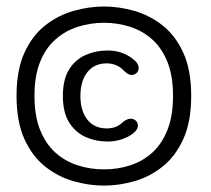

<svg xmlns="http://www.w3.org/2000/svg" viewBox="-20 -632 659 600"><path d="M305.2 -52Q258.2 -52 210 -65.7Q161.8 -79.3 121.4 -111.3Q81 -143.3 56.3 -197.4Q31.7 -251.5 31.7 -332.5Q31.7 -413.2 56.3 -467.1Q81 -521 121.4 -552.7Q161.8 -584.3 210 -598Q258.2 -611.7 305.2 -611.7Q351.7 -611.7 399.7 -598Q447.7 -584.3 487.9 -552.7Q528.2 -521 552.8 -467.1Q577.5 -413.2 577.5 -332.5Q577.5 -251.5 552.8 -197.4Q528.2 -143.3 487.9 -111.3Q447.7 -79.3 399.7 -65.7Q351.7 -52 305.2 -52ZM315.2 -189.7Q279.8 -189.7 248 -203.7Q216.2 -217.7 196.3 -249Q176.5 -280.3 176.5 -332Q176.5 -384.3 196.3 -415.5Q216.2 -446.7 248 -460.4Q279.8 -474.2 315.2 -474.2Q343.2 -474.2 363.7 -465.9Q384.2 -457.7 397.5 -446Q413.2 -434.3 413.2 -419.5Q413.2 -409.3 406.5 -403.6Q399.8 -397.8 391.3 -397.8Q379.2 -397.8 365 -413.2Q356 -423 342.2 -428.5Q328.3 -434 313.8 -434Q274.7 -434 253 -406.4Q231.3 -378.8 231.3 -332Q231.3 -285.7 253 -258.2Q274.7 -230.7 313.8 -230.7Q342.3 -230.7 360.7 -247.5Q367.2 -253.7 374.1 -257.3Q381 -261 388.7 -261Q397.5 -261 404.2 -255.2Q410.8 -249.3 410.8 -239.7Q410.8 -225.5 392.5 -212.5Q377.8 -202 357.8 -195.8Q337.8 -189.7 315.2 -189.7ZM305.2 -102.7Q347.7 -102.7 386.5 -115.2Q425.3 -127.7 455.6 -154.8Q485.8 -182 503.2 -225.9Q520.7 -269.8 520.7 -332.5Q520.7 -395 503.2 -438.5Q485.8 -482 455.6 -508.9Q425.3 -535.8 386.5 -548.3Q347.7 -560.8 305.2 -560.8Q262.3 -560.8 223.2 -548.3Q184 -535.8 153.5 -508.9Q123 -482 105.3 -438.5Q87.7 -395 87.7 -332.5Q87.7 -269.8 105.3 -225.9Q123 -182 153.5 -154.8Q184 -127.7 223.2 -115.2Q262.3 -102.7 305.2 -102.7Z"/></svg>

Font: Sono ExtraLight
Style: Regular
Weight: 200
Designer: Tyler Finck
Foundry: Tyler Finck
Version: Version 2.112